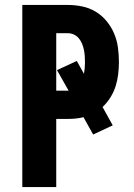

<svg xmlns="http://www.w3.org/2000/svg" viewBox="-20 -755 540 775"><path d="M70 0V-735H254Q283 -735 312 -729Q341 -723 366 -708Q391 -693 410 -670Q429 -647 440.5 -620Q452 -593 456 -563.5Q460 -534 460 -505Q460 -480 457 -455Q454 -430 446.5 -406.5Q439 -383 425.5 -361.5Q412 -340 394 -323L435 -249L356 -212L317 -282Q301 -278 285.5 -276.5Q270 -275 254 -275H207V0ZM257 -389 210 -472 290 -509 319 -457Q321 -469 322 -481Q323 -493 323 -505Q323 -518 322 -530.5Q321 -543 318.5 -555Q316 -567 311 -579Q306 -591 298 -600.5Q290 -610 278.5 -615.5Q267 -621 254 -621H207V-389Z"/></svg>

Font: Iosevka Term Curly Heavy
Style: Regular
Weight: 900
Designer: Belleve Invis
Foundry: Belleve Invis
Version: Version 32.3.0